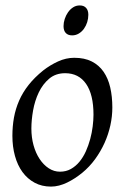

<svg xmlns="http://www.w3.org/2000/svg" viewBox="-20 -671 462 711"><path d="M326.2 -246.1Q326.2 -320.8 298.8 -360.4Q271.5 -399.9 221.2 -399.9Q186 -399.9 162.1 -379.6Q138.2 -359.4 123.5 -328.6Q108.9 -297.9 102.5 -262Q96.2 -226.1 96.2 -194.8Q96.2 -162.1 104.2 -133.1Q112.3 -104 126.7 -82.3Q141.1 -60.5 160.4 -47.9Q179.7 -35.2 202.1 -35.2Q224.6 -35.2 242.4 -45.2Q260.3 -55.2 274.2 -72Q288.1 -88.9 297.9 -110.6Q307.6 -132.3 314 -155.8Q320.3 -179.2 323.2 -202.6Q326.2 -226.1 326.2 -246.1ZM396 -272.9Q396 -240.2 388.7 -206.8Q381.3 -173.3 367.2 -141.8Q353 -110.4 332.3 -81.8Q311.5 -53.2 284.2 -30.8Q271.5 -20.5 257.3 -11.2Q243.2 -2 228.5 5.1Q213.9 12.2 198.7 16.1Q183.6 20 168.9 20Q134.8 20 108.2 5.6Q81.5 -8.8 63.2 -33.9Q44.9 -59.1 35.4 -93.5Q25.9 -127.9 25.9 -168Q25.9 -203.1 31.7 -235.6Q37.6 -268.1 50.8 -298.3Q64 -328.6 85.9 -356.4Q107.9 -384.3 140.1 -410.2Q165 -429.7 194.8 -443.4Q224.6 -457 254.9 -457Q293 -457 319.8 -443.4Q346.7 -429.7 363.5 -405.3Q380.4 -380.9 388.2 -347.2Q396 -313.5 396 -272.9ZM307.1 -616.2Q307.1 -602.5 303 -589.1Q298.8 -575.7 291 -564.7Q283.2 -553.7 272 -546.9Q260.7 -540 247.1 -540Q231.9 -540 223.6 -548.8Q215.3 -557.6 215.3 -574.2Q215.3 -587.4 219.7 -600.8Q224.1 -614.3 231.9 -625.5Q239.7 -636.7 250.7 -643.8Q261.7 -650.9 275.4 -650.9Q290.5 -650.9 298.8 -641.8Q307.1 -632.8 307.1 -616.2Z"/></svg>

Font: Gentium Plus Phon
Style: Italic
Weight: 400
Italic angle: -8°
Designer: J. Victor Gaultney, Annie Olsen, Iska Routamaa, Becca Hirsbrunner
Foundry: SIL International
Version: Version 5.000